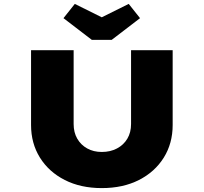

<svg xmlns="http://www.w3.org/2000/svg" viewBox="-20 -957 1043 983"><path d="M501 6Q393 6 311.5 -35.5Q230 -77 184.5 -150Q139 -223 139 -317V-700H357V-322Q357 -279 375.5 -247Q394 -215 426.5 -197Q459 -179 501 -179Q545 -179 579 -197Q613 -215 632 -247Q651 -279 651 -322V-700H864V-317Q864 -223 818.5 -150Q773 -77 691.5 -35.5Q610 6 501 6ZM450 -753 305 -864 363 -937 516 -861H486L639 -937L697 -864L552 -753Z"/></svg>

Font: Lexend Peta Black
Style: Regular
Weight: 900
Version: Version 1.007